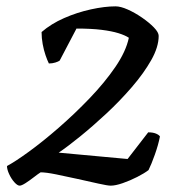

<svg xmlns="http://www.w3.org/2000/svg" viewBox="-20 -585 586 605"><path d="M42 0Q35 0 25.5 -10.5Q16 -21 9 -36Q2 -51 2 -62Q27 -75 71 -107Q115 -139 165 -182.5Q215 -226 262.5 -275.5Q310 -325 343.5 -374Q377 -423 386 -466Q374 -474 353 -480.5Q332 -487 300 -491Q268 -495 221 -495L168 -394Q164 -391 154.5 -388Q145 -385 134 -385Q129 -395 123.5 -411Q118 -427 114.5 -446Q111 -465 111 -484Q141 -510 182 -528Q223 -546 266.5 -555.5Q310 -565 344 -565Q360 -565 382.5 -555Q405 -545 427.5 -529.5Q450 -514 465 -498.5Q480 -483 480 -472Q480 -437 456.5 -395.5Q433 -354 395.5 -310.5Q358 -267 315 -227Q272 -187 232.5 -155Q193 -123 165 -104L382 -84L447 -168Q462 -168 471.5 -164Q481 -160 484 -155Q479 -129 468 -98Q457 -67 448 -49Q435 -39 412.5 -27.5Q390 -16 367 -8Q344 0 329 0Q319 0 290 -6.5Q261 -13 225 -21Q189 -29 157 -35.5Q125 -42 108 -42Q100 -37 86.5 -26.5Q73 -16 60.5 -8Q48 0 42 0Z"/></svg>

Font: Texturina 12pt Medium
Style: Italic
Weight: 500
Italic angle: -11°
Designer: Guillermo Torres Carreño
Foundry: Omnibus-Type
Version: Version 1.002